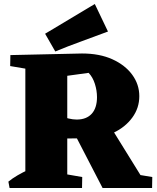

<svg xmlns="http://www.w3.org/2000/svg" viewBox="-20 -942 786 962"><path d="M290 -248 277 -365Q300 -354 322.5 -348.5Q345 -343 364 -343Q389 -343 408 -350.5Q427 -358 440 -372.5Q453 -387 459.5 -408Q466 -429 466 -455Q466 -488 455.5 -521.5Q445 -555 424 -577L308 -561L32 -666L391 -674Q479 -674 543 -645Q607 -616 642.5 -567.5Q678 -519 678 -460Q678 -401 643 -353Q608 -305 549 -277Q490 -249 416 -249ZM28 0 22 -32Q43 -49 68 -63.5Q93 -78 121 -91L122 0ZM251 0 254 -79 392 -55 391 0ZM107 0V-666H317V0ZM602 0 605 -78 743 -55 742 0ZM161 -589 31 -611 32 -666H163ZM494 0 345 -288 540 -297 724 0ZM257 -684 206 -773 455 -922 521 -784Q458 -760 388.5 -735Q319 -710 257 -684Z"/></svg>

Font: Eczar ExtraBold
Style: Regular
Weight: 800
Designer: Vaibhav Singh
Foundry: Rosetta Type Foundry
Version: Version 2.000